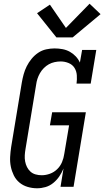

<svg xmlns="http://www.w3.org/2000/svg" viewBox="-20 -1003 560 1031"><path d="M179 8Q153 8 128 0.5Q103 -7 84 -23Q65 -39 54 -61.5Q43 -84 38 -109Q33 -134 34.5 -161Q36 -188 40 -214L97 -559Q101 -582 107 -604Q113 -626 123.5 -647Q134 -668 149.5 -687Q165 -706 185 -719.5Q205 -733 228 -738Q251 -743 273 -743Q295 -743 316 -739Q337 -735 355 -725Q373 -715 387 -700Q401 -685 409 -667L421 -735H497L467 -554H391Q394 -576 392.5 -598.5Q391 -621 380 -638.5Q369 -656 348.5 -664.5Q328 -673 306 -673Q290 -673 273.5 -669.5Q257 -666 242.5 -658Q228 -650 215.5 -637.5Q203 -625 194.5 -610Q186 -595 181 -579.5Q176 -564 174 -548L117 -203Q114 -186 113 -169Q112 -152 115 -136Q118 -120 125 -106Q132 -92 143.5 -81.5Q155 -71 171 -66.5Q187 -62 204 -62Q226 -62 248 -70Q270 -78 287 -94.5Q304 -111 313 -132.5Q322 -154 325 -176L351 -330H248L260 -400H441L375 0H305L321 -98Q312 -76 298.5 -56Q285 -36 266 -20.5Q247 -5 224.5 1.5Q202 8 179 8ZM283 -802 179 -932 248 -978 334 -853 461 -983 520 -927 370 -802Z"/></svg>

Font: Iosevka Slab
Style: Italic
Weight: 400
Italic angle: -9°
Monospace: yes
Designer: Belleve Invis
Foundry: Belleve Invis
Version: Version 11.1.0; ttfautohint (v1.8.3)